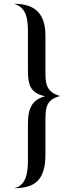

<svg xmlns="http://www.w3.org/2000/svg" viewBox="-20 -755 393 1010"><path d="M54 235C167 235 219 189 219 57V-126C219 -198 229 -231 295 -250C233 -269 219 -302 219 -367V-568C219 -693 154 -735 54 -735C119 -716 127 -657 127 -585V-384C127 -310 139 -269 208 -251L218 -249C146 -230 127 -182 127 -103V85C127 157 117 221 54 235Z"/></svg>

Font: KpMath
Style: SansBold
Weight: 700
Version: Version 0.66